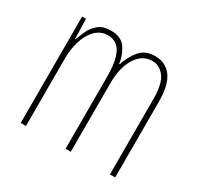

<svg xmlns="http://www.w3.org/2000/svg" viewBox="-121 -680 850 824"><g transform="rotate(30 304.0 -268.5)"><path d="M429 -537Q480 -537 509.5 -498Q539 -459 539 -374V0H513V-372Q513 -449 488.5 -481Q464 -513 428 -513Q379 -513 349 -465.5Q319 -418 319 -341V0H293V-355Q293 -417 282 -451.5Q271 -486 252 -499.5Q233 -513 209 -513Q171 -513 146 -486.5Q121 -460 109 -420Q97 -380 97 -337V0H71V-527H90L93 -428H95Q103 -451 115 -476.5Q127 -502 149.5 -519.5Q172 -537 209 -537Q260 -537 282.5 -504.5Q305 -472 310 -431H313Q328 -476 354 -506.5Q380 -537 429 -537Z"/></g></svg>

Font: Noto Sans Lao ExtraCondensed Thin
Style: Regular
Weight: 100
Width: 2
Designer: Monotype Design Team
Foundry: Monotype Imaging Inc.
Version: Version 2.003; ttfautohint (v1.8.4.7-5d5b)